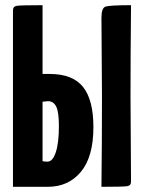

<svg xmlns="http://www.w3.org/2000/svg" viewBox="-20 -720 555 740"><path d="M30 -680Q30 -695 44.5 -697.5Q59 -700 144 -700V-435H171Q260 -435 300 -385Q340 -335 340 -230Q340 -116 292 -58Q244 0 164 0H30ZM371 0Q373 -173 373 -350L371 -651Q371 -688 385.5 -694Q400 -700 485 -700Q483 -499 483 -350L485 -20Q485 -5 470.5 -2.5Q456 0 371 0ZM144 -99Q151 -97 163 -97Q183 -97 195 -133Q207 -169 207 -234Q207 -289 196.5 -309.5Q186 -330 165 -330L144 -328Z"/></svg>

Font: Yanone Kaffeesatz Bold
Style: Regular
Weight: 700
Designer: Yanone (Cyrillic: Daniel Pouzeot)
Foundry: Yanone
Version: Version 1.003;PS 001.003;hotconv 1.0.88;makeotf.lib2.5.64775